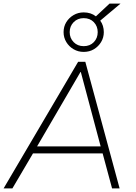

<svg xmlns="http://www.w3.org/2000/svg" viewBox="-23 -1049 759 1069"><path d="M-3 0 412 -705H452L643 0H601L546 -204L570 -195H134L166 -204L46 0ZM425 -648 180 -228 157 -234H559L539 -228L427 -648ZM443 -760Q412 -760 386.5 -775Q361 -790 346 -815Q331 -840 331 -870Q331 -901 346 -925.5Q361 -950 386.5 -965Q412 -980 443 -980Q463 -980 480 -974.5Q497 -969 511 -958L587 -1029H648L535 -934Q545 -921 550 -904.5Q555 -888 555 -870Q555 -840 540 -815Q525 -790 500 -775Q475 -760 443 -760ZM443 -792Q478 -792 499.5 -814.5Q521 -837 521 -870Q521 -903 499.5 -925.5Q478 -948 443 -948Q409 -948 387 -925.5Q365 -903 365 -870Q365 -837 387 -814.5Q409 -792 443 -792Z"/></svg>

Font: Nunito Sans 12pt ExtraLight 12pt ExtraLight
Style: Italic
Weight: 250
Italic angle: -9°
Version: Version 3.101;gftools[0.9.27]